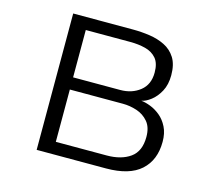

<svg xmlns="http://www.w3.org/2000/svg" viewBox="-100 -826 1075 952"><g transform="rotate(15 437.5 -350.0)"><path d="M163 0V-700H469.5Q513 -700 556 -693.8Q599 -687.5 634.2 -670Q669.5 -652.5 690.8 -618.8Q712 -585 712 -530Q712 -481.5 693.5 -447.2Q675 -413 649.2 -393.2Q623.5 -373.5 601.5 -369.5Q623 -367.5 649.5 -357.2Q676 -347 700.2 -327Q724.5 -307 740.2 -275.5Q756 -244 756 -200Q756 -106 697.2 -53Q638.5 0 518.5 0ZM244.5 -394H486.5Q546 -394 587.5 -426.8Q629 -459.5 629 -521.5Q629 -569.5 607.5 -594.2Q586 -619 550.5 -628Q515 -637 473 -637H244.5ZM244.5 -63H505.5Q580 -63 626 -95.8Q672 -128.5 672 -202.5Q672 -252 648.2 -280Q624.5 -308 588.8 -319.8Q553 -331.5 517 -331.5H244.5Z"/></g></svg>

Font: Trispace SemiExpanded Light
Style: Regular
Weight: 300
Width: 6
Designer: Tyler Finck
Foundry: Etcetera Type Company
Version: Version 1.210; ttfautohint (v1.8.3)